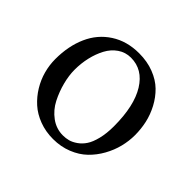

<svg xmlns="http://www.w3.org/2000/svg" viewBox="-119 -574 717 717"><g transform="rotate(45 240.0 -215.0)"><path d="M34.2 -205.1Q34.2 -273.9 57.9 -327.1Q81.5 -380.4 128.9 -411.1Q176.3 -441.9 240.7 -441.9Q283.7 -441.9 318.8 -428.2Q354 -414.6 377.2 -391.8Q400.4 -369.1 416.3 -339.1Q432.1 -309.1 439 -277.8Q445.8 -246.6 445.8 -214.4Q445.8 -183.6 438 -152.3Q430.2 -121.1 413.6 -91.3Q397 -61.5 373.3 -38.6Q349.6 -15.6 314.9 -1.7Q280.3 12.2 239.3 12.2Q200.2 12.2 166.5 -0.5Q132.8 -13.2 108.9 -34.7Q85 -56.2 67.9 -84.2Q50.8 -112.3 42.5 -143.1Q34.2 -173.8 34.2 -205.1ZM230.5 -408.7Q201.7 -408.7 178.7 -392.8Q155.8 -377 141.8 -350.8Q127.9 -324.7 120.6 -293.2Q113.3 -261.7 113.3 -228Q113.3 -197.8 122.1 -163.6Q130.9 -129.4 147.2 -97.4Q163.6 -65.4 192.1 -44.4Q220.7 -23.4 255.9 -23.4Q271 -23.4 284.9 -27.1Q298.8 -30.8 314.2 -41.5Q329.6 -52.2 340.8 -69.1Q352.1 -85.9 359.4 -115.2Q366.7 -144.5 366.7 -182.1Q366.7 -290 329.8 -349.4Q293 -408.7 230.5 -408.7Z"/></g></svg>

Font: Libertinage
Style: b
Weight: 400
Designer: OSP
Foundry: OSP
Version: Version 1.0; 2008; OFL relea